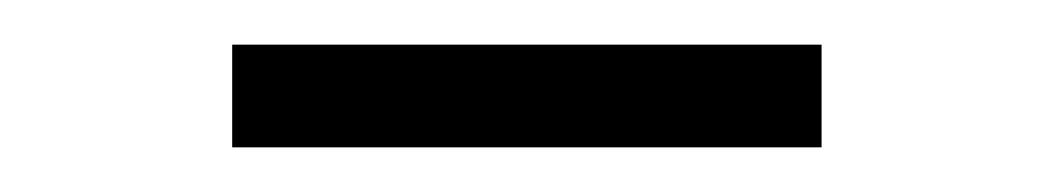

<svg xmlns="http://www.w3.org/2000/svg" viewBox="-20 -732 472 86"><path d="M84 -666H348V-712H84Z"/></svg>

Font: Noto Serif CJK TC Light
Style: Regular
Weight: 300
Designer: Ryoko NISHIZUKA 西塚涼子 (kana & ideographs); Frank Grießhammer (Latin, Greek & Cyrillic); Wenlong ZHANG 张文龙 (bopomofo); San
Foundry: Adobe
Version: Version 2.001;hotconv 1.1.0;makeotfexe 2.6.0